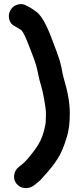

<svg xmlns="http://www.w3.org/2000/svg" viewBox="-20 -753 392 957"><path d="M32 -702C24 -688 22 -673 26 -657C30 -641 39 -630 51 -624C63 -618 75 -610 87 -602C96 -593 109 -565 127 -518C133 -502 141 -483 149 -461C157 -439 164 -416 169 -390C174 -364 179 -344 184 -329C189 -314 194 -291 200 -259C206 -227 209 -203 209 -186C209 -169 208 -156 208 -148C208 -140 205 -122 197 -93C189 -64 175 -35 154 -7C123 35 99 61 84 71L75 78C62 88 54 101 51 117C48 133 51 148 61 161C71 174 84 182 100 184C116 186 132 183 145 174L155 167C164 160 172 153 181 145C188 137 200 124 215 107C230 90 248 68 266 40C284 13 299 -23 312 -67C323 -99 328 -140 328 -189C328 -238 318 -296 298 -362C294 -374 291 -392 286 -417C281 -442 273 -467 263 -494C253 -521 244 -543 238 -560C211 -633 185 -678 158 -697C137 -712 121 -721 112 -725C98 -733 83 -735 67 -730C51 -725 40 -716 32 -702Z"/></svg>

Font: AppleStorm
Style: Xbd
Weight: 800
Foundry: Cannot Into Space Fonts
Version: Version 1.01